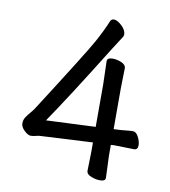

<svg xmlns="http://www.w3.org/2000/svg" viewBox="-81 -781 763 862"><g transform="rotate(10 300.0 -350.0)"><path d="M540 -232Q555 -232 565.5 -211.5Q576 -191 576 -174Q576 -153 559 -153L466 -155L453 -154V-105L457 -5V-4Q457 11 432 11Q413 11 393 3Q370 -5 370 -22L372 -106V-151L141 -139Q127 -139 115 -135.5Q103 -132 91 -132Q79 -132 62 -148Q45 -164 45 -180.5Q45 -197 53.5 -209.5Q62 -222 71.5 -233Q81 -244 88 -254Q275 -546 305 -601Q335 -656 353 -700Q358 -711 369 -711Q380 -711 394 -701Q426 -677 426 -652Q426 -646 422 -640L386 -584Q227 -328 147 -212L372 -222V-415L369 -521Q369 -537 394 -537Q413 -537 433 -529Q455 -520 455 -503L453 -415V-226Q486 -227 507 -229.5Q528 -232 540 -232Z"/></g></svg>

Font: Moon Stars Kai HW
Style: Bold
Weight: 700
Designer: GuiWonder
Version: Version 1.101